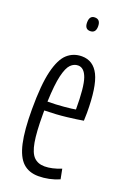

<svg xmlns="http://www.w3.org/2000/svg" viewBox="-142 -773 561 834"><g transform="rotate(20 138.0 -356.0)"><path d="M150 10Q106 10 78.5 -15.5Q51 -41 38 -99Q25 -157 25 -254Q25 -368 40.5 -431Q56 -494 84 -519Q112 -544 151 -544Q204 -544 229.5 -492.5Q255 -441 255 -320Q255 -314 254.5 -301.5Q254 -289 254 -284Q226 -279 179.5 -273.5Q133 -268 77 -267V-248Q77 -167 85 -121.5Q93 -76 111.5 -57.5Q130 -39 161 -39Q194 -39 237 -56L246 -10Q199 10 150 10ZM77 -308Q114 -308 152.5 -311.5Q191 -315 205 -318Q205 -422 191 -461.5Q177 -501 149 -501Q130 -501 115 -486Q100 -471 90 -429.5Q80 -388 77 -308ZM146 -659Q121 -659 121 -690Q121 -722 146 -722Q172 -722 172 -690Q172 -659 146 -659Z"/></g></svg>

Font: Georama Extra Condensed Light
Style: Regular
Weight: 300
Width: 2
Designer: Jean-Baptiste Levee
Foundry: Production Type
Version: Version 1.000